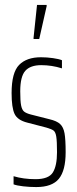

<svg xmlns="http://www.w3.org/2000/svg" viewBox="-20 -750 313 778"><path d="M35 -3V-36Q75 -24 124 -24Q177 -24 194 -51Q211 -78 211 -133Q211 -178 208 -196.5Q205 -215 197 -221Q189 -227 168 -233L91 -253Q51 -263 39 -288.5Q27 -314 27 -373Q27 -456 57.5 -487Q88 -518 146 -518Q170 -518 194.5 -514.5Q219 -511 231 -506V-473Q190 -486 147 -486Q103 -486 82.5 -463Q62 -440 62 -380Q62 -341 65.5 -323Q69 -305 77.5 -298Q86 -291 105 -286L180 -267Q210 -260 223.5 -247.5Q237 -235 241.5 -210Q246 -185 246 -133Q246 -59 218.5 -25.5Q191 8 127 8Q100 8 74 5Q48 2 35 -3ZM116 -592V-597L130 -730H169V-725L139 -592Z"/></svg>

Font: Saira Ultra Condensed Thin
Style: Regular
Weight: 100
Width: 1
Designer: Hector Gatti with collaboration of the Omnibus-Type team
Foundry: Omnibus-Type
Version: Version 1.001; ttfautohint (v1.8)